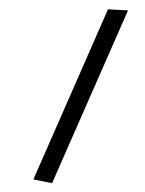

<svg xmlns="http://www.w3.org/2000/svg" viewBox="-20 -306 317 421"><path d="M53.2 87.4 216.8 -285.6 260.7 -283.2 94.2 95.7Z"/></svg>

Font: Farbod
Style: Regular
Weight: 400
Designer: Mohammad Saleh Souzanchi
Foundry: http://font-store.ir
Version: Version:3.2.5;RFB:1.2.5;Building:2016-06-12 13:21:07.028780